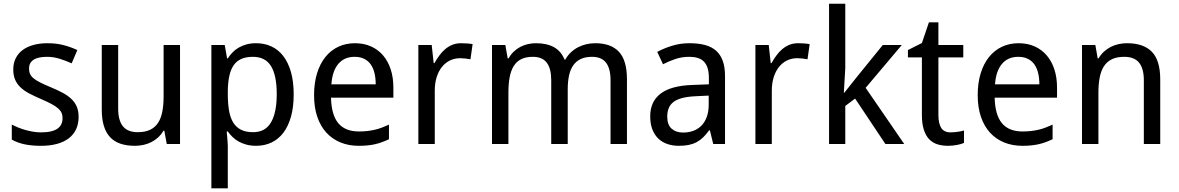

<svg xmlns="http://www.w3.org/2000/svg" viewBox="-20 -780 6385 1040"><path d="M405.8 -147Q405.8 -107.9 391.6 -78.6Q377.4 -49.3 350.8 -29.5Q324.2 -9.8 286.6 0Q249 9.8 202.1 9.8Q148.9 9.8 110.8 1.2Q72.8 -7.3 43.9 -23.9V-105Q59.1 -97.2 77.6 -89.6Q96.2 -82 116.7 -76.2Q137.2 -70.3 158.9 -66.7Q180.7 -63 202.1 -63Q233.9 -63 256.1 -68.4Q278.3 -73.7 292.2 -83.7Q306.2 -93.8 312.5 -108.2Q318.8 -122.6 318.8 -140.1Q318.8 -155.3 314 -167.5Q309.1 -179.7 296.1 -191.7Q283.2 -203.6 260.7 -215.8Q238.3 -228 203.1 -243.2Q168 -258.3 139.9 -272.9Q111.8 -287.6 92.3 -305.7Q72.8 -323.7 62.3 -347.4Q51.8 -371.1 51.8 -403.8Q51.8 -438 65.2 -464.6Q78.6 -491.2 103 -509.3Q127.4 -527.3 161.6 -536.6Q195.8 -545.9 237.8 -545.9Q285.2 -545.9 324.5 -535.6Q363.8 -525.4 398.9 -508.8L368.2 -437Q336.4 -451.2 303 -461.7Q269.5 -472.2 234.9 -472.2Q185.1 -472.2 161.1 -455.8Q137.2 -439.5 137.2 -409.2Q137.2 -392.1 142.8 -379.4Q148.4 -366.7 162.1 -355.5Q175.8 -344.2 198.7 -332.8Q221.7 -321.3 255.9 -307.1Q291 -292.5 318.6 -277.8Q346.2 -263.2 365.7 -244.9Q385.3 -226.6 395.5 -203.1Q405.8 -179.7 405.8 -147Z M883.3 0 870.1 -71.8H865.2Q853 -50.8 836.2 -35.4Q819.3 -20 799.3 -10Q779.3 0 756.8 4.9Q734.4 9.8 710.9 9.8Q666.5 9.8 632.8 -1.5Q599.1 -12.7 576.7 -36.6Q554.2 -60.5 542.7 -97.7Q531.2 -134.8 531.2 -186V-536.1H620.1V-190.9Q620.1 -127.4 646 -95.7Q671.9 -64 726.1 -64Q765.6 -64 792.5 -76.7Q819.3 -89.4 835.7 -114Q852.1 -138.7 859.1 -174.8Q866.2 -210.9 866.2 -257.8V-536.1H955.1V0Z M1367.2 9.8Q1338.4 9.8 1314.9 3.4Q1291.5 -2.9 1272.7 -13.4Q1253.9 -23.9 1239.5 -38.1Q1225.1 -52.2 1213.9 -67.9H1208Q1209.5 -51.3 1210.9 -36.1Q1211.9 -23.4 1212.9 -10Q1213.9 3.4 1213.9 11.2V240.2H1125V-536.1H1197.3L1210 -463.9H1213.9Q1225.1 -481 1239.3 -495.8Q1253.4 -510.7 1272.2 -521.7Q1291 -532.7 1314.5 -539.3Q1337.9 -545.9 1367.2 -545.9Q1413.1 -545.9 1450.7 -528.3Q1488.3 -510.7 1514.9 -475.8Q1541.5 -440.9 1556.2 -389.2Q1570.8 -337.4 1570.8 -269Q1570.8 -200.2 1556.2 -148.2Q1541.5 -96.2 1514.9 -61Q1488.3 -25.9 1450.7 -8.1Q1413.1 9.8 1367.2 9.8ZM1350.1 -472.2Q1313 -472.2 1287.4 -460.9Q1261.7 -449.7 1245.8 -426.8Q1230 -403.8 1222.4 -369.6Q1214.8 -335.4 1213.9 -289.1V-269Q1213.9 -219.7 1220.5 -181.4Q1227.1 -143.1 1242.9 -116.9Q1258.8 -90.8 1285.2 -77.4Q1311.5 -64 1351.1 -64Q1417 -64 1448 -117.2Q1479 -170.4 1479 -270Q1479 -371.6 1448 -421.9Q1417 -472.2 1350.1 -472.2Z M1922.9 9.8Q1869.1 9.8 1824.7 -8.3Q1780.3 -26.4 1748.3 -61Q1716.3 -95.7 1698.7 -147Q1681.2 -198.2 1681.2 -264.2Q1681.2 -330.6 1697.3 -382.8Q1713.4 -435.1 1742.7 -471.4Q1772 -507.8 1812.7 -526.9Q1853.5 -545.9 1902.8 -545.9Q1951.2 -545.9 1989.7 -528.6Q2028.3 -511.2 2055.2 -479.7Q2082 -448.2 2096.4 -404.1Q2110.8 -359.9 2110.8 -306.2V-251H1772.9Q1775.4 -156.7 1812.7 -112.3Q1850.1 -67.9 1923.8 -67.9Q1948.7 -67.9 1970 -70.3Q1991.2 -72.8 2011 -77.4Q2030.8 -82 2049.3 -89.1Q2067.9 -96.2 2086.9 -105V-25.9Q2067.4 -16.6 2048.6 -9.8Q2029.8 -2.9 2010 1.5Q1990.2 5.9 1969 7.8Q1947.8 9.8 1922.9 9.8ZM1900.9 -472.2Q1845.2 -472.2 1812.7 -434.1Q1780.3 -396 1774.9 -323.2H2015.1Q2015.1 -356.4 2008.5 -384Q2002 -411.6 1988 -431.2Q1974.1 -450.7 1952.6 -461.4Q1931.2 -472.2 1900.9 -472.2Z M2478 -545.9Q2492.2 -545.9 2509.8 -544.7Q2527.3 -543.5 2540 -541L2528.3 -459Q2514.6 -461.4 2500.2 -463.1Q2485.8 -464.8 2473.1 -464.8Q2442.4 -464.8 2417 -452.4Q2391.6 -439.9 2373.3 -416.7Q2355 -393.6 2345 -361.1Q2335 -328.6 2335 -289.1V0H2246.1V-536.1H2318.4L2329.1 -438H2333Q2345.2 -459 2359.1 -478.5Q2373 -498 2390.4 -512.9Q2407.7 -527.8 2429.2 -536.9Q2450.7 -545.9 2478 -545.9Z M3287.1 0V-345.2Q3287.1 -408.7 3262.7 -440.4Q3238.3 -472.2 3187 -472.2Q3151.4 -472.2 3126.5 -460.7Q3101.6 -449.2 3085.7 -427Q3069.8 -404.8 3062.5 -371.8Q3055.2 -338.9 3055.2 -295.9V0H2965.8V-345.2Q2965.8 -408.7 2941.7 -440.4Q2917.5 -472.2 2866.2 -472.2Q2828.6 -472.2 2803.2 -459.5Q2777.8 -446.8 2762.5 -421.9Q2747.1 -397 2740.5 -360.8Q2733.9 -324.7 2733.9 -277.8V0H2645V-536.1H2717.3L2730 -463.9H2734.9Q2746.6 -484.9 2762.7 -500.2Q2778.8 -515.6 2798.1 -525.9Q2817.4 -536.1 2839.1 -541Q2860.8 -545.9 2883.3 -545.9Q2941.9 -545.9 2980.7 -524.4Q3019.5 -502.9 3038.1 -457H3042Q3054.7 -480 3072.5 -496.6Q3090.3 -513.2 3111.6 -524.2Q3132.8 -535.2 3156.2 -540.5Q3179.7 -545.9 3204.1 -545.9Q3289.6 -545.9 3332.8 -499.3Q3376 -452.6 3376 -350.1V0Z M3843.3 0 3825.2 -74.2H3821.3Q3805.2 -52.2 3789.1 -36.4Q3772.9 -20.5 3753.9 -10.3Q3734.9 0 3711.4 4.9Q3688 9.8 3657.2 9.8Q3623.5 9.8 3595.2 0.2Q3566.9 -9.3 3546.1 -29.1Q3525.4 -48.8 3513.7 -78.9Q3502 -108.9 3502 -149.9Q3502 -230 3558.3 -272.9Q3614.7 -315.9 3730 -319.8L3819.8 -323.2V-356.9Q3819.8 -389.6 3812.7 -411.6Q3805.7 -433.6 3792.2 -447Q3778.8 -460.4 3759 -466.3Q3739.3 -472.2 3713.9 -472.2Q3673.3 -472.2 3638.4 -460.4Q3603.5 -448.7 3571.3 -432.1L3540 -499Q3576.2 -518.6 3620.6 -532.2Q3665 -545.9 3713.9 -545.9Q3763.7 -545.9 3800 -535.9Q3836.4 -525.9 3860.1 -504.2Q3883.8 -482.4 3895.5 -448.7Q3907.2 -415 3907.2 -367.2V0ZM3680.2 -62Q3710 -62 3735.4 -71.3Q3760.7 -80.6 3779.3 -99.4Q3797.9 -118.2 3808.3 -146.7Q3818.8 -175.3 3818.8 -213.9V-262.2L3749 -258.8Q3705.1 -256.8 3675.3 -249Q3645.5 -241.2 3627.7 -227.3Q3609.9 -213.4 3602.1 -193.6Q3594.2 -173.8 3594.2 -148.9Q3594.2 -104 3617.9 -83Q3641.6 -62 3680.2 -62Z M4303.7 -545.9Q4317.9 -545.9 4335.4 -544.7Q4353 -543.5 4365.7 -541L4354 -459Q4340.3 -461.4 4325.9 -463.1Q4311.5 -464.8 4298.8 -464.8Q4268.1 -464.8 4242.7 -452.4Q4217.3 -439.9 4199 -416.7Q4180.7 -393.6 4170.7 -361.1Q4160.6 -328.6 4160.6 -289.1V0H4071.8V-536.1H4144L4154.8 -438H4158.7Q4170.9 -459 4184.8 -478.5Q4198.7 -498 4216.1 -512.9Q4233.4 -527.8 4254.9 -536.9Q4276.4 -545.9 4303.7 -545.9Z M4552.7 -276.9 4618.7 -359.9 4761.7 -536.1H4864.7L4668.9 -304.2L4877.9 0H4775.9L4611.8 -246.1L4558.6 -206.1V0H4470.7V-759.8H4558.6V-411.1L4550.8 -276.9Z M5128.9 -63Q5137.7 -63 5148.7 -64Q5159.7 -64.9 5169.9 -66.4Q5180.2 -67.9 5188.7 -69.8Q5197.3 -71.8 5201.7 -73.2V-5.9Q5195.3 -2.9 5185.5 0Q5175.8 2.9 5164.1 5.1Q5152.3 7.3 5139.6 8.5Q5127 9.8 5114.7 9.8Q5084.5 9.8 5058.6 2Q5032.7 -5.9 5013.9 -24.9Q4995.1 -43.9 4984.4 -76.4Q4973.6 -108.9 4973.6 -158.2V-469.2H4897.9V-508.8L4973.6 -546.9L5011.7 -659.2H5063V-536.1H5197.8V-469.2H5063V-158.2Q5063 -110.8 5078.4 -86.9Q5093.8 -63 5128.9 -63Z M5517.6 9.8Q5463.9 9.8 5419.4 -8.3Q5375 -26.4 5343 -61Q5311 -95.7 5293.5 -147Q5275.9 -198.2 5275.9 -264.2Q5275.9 -330.6 5292 -382.8Q5308.1 -435.1 5337.4 -471.4Q5366.7 -507.8 5407.5 -526.9Q5448.2 -545.9 5497.6 -545.9Q5545.9 -545.9 5584.5 -528.6Q5623 -511.2 5649.9 -479.7Q5676.8 -448.2 5691.2 -404.1Q5705.6 -359.9 5705.6 -306.2V-251H5367.7Q5370.1 -156.7 5407.5 -112.3Q5444.8 -67.9 5518.6 -67.9Q5543.5 -67.9 5564.7 -70.3Q5585.9 -72.8 5605.7 -77.4Q5625.5 -82 5644 -89.1Q5662.6 -96.2 5681.6 -105V-25.9Q5662.1 -16.6 5643.3 -9.8Q5624.5 -2.9 5604.7 1.5Q5585 5.9 5563.7 7.8Q5542.5 9.8 5517.6 9.8ZM5495.6 -472.2Q5439.9 -472.2 5407.5 -434.1Q5375 -396 5369.6 -323.2H5609.9Q5609.9 -356.4 5603.3 -384Q5596.7 -411.6 5582.8 -431.2Q5568.8 -450.7 5547.4 -461.4Q5525.9 -472.2 5495.6 -472.2Z M6175.8 0V-345.2Q6175.8 -408.7 6150.1 -440.4Q6124.5 -472.2 6069.8 -472.2Q6030.3 -472.2 6003.4 -459.5Q5976.6 -446.8 5960.2 -421.9Q5943.8 -397 5936.8 -360.8Q5929.7 -324.7 5929.7 -277.8V0H5840.8V-536.1H5913.1L5925.8 -463.9H5930.7Q5942.9 -484.9 5959.7 -500.2Q5976.6 -515.6 5996.6 -525.9Q6016.6 -536.1 6039.1 -541Q6061.5 -545.9 6085 -545.9Q6174.3 -545.9 6219.5 -499.3Q6264.6 -452.6 6264.6 -350.1V0Z"/></svg>

Font: Droid Sans
Style: Regular
Weight: 400
Foundry: Ascender Corporation
Version: Version 1.00 build 114